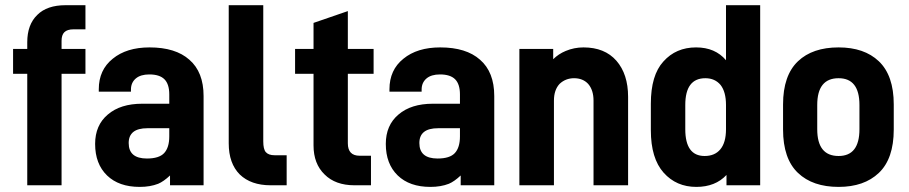

<svg xmlns="http://www.w3.org/2000/svg" viewBox="-20 -715 3532 746"><path d="M230 -589.8Q219.2 -579.1 219.2 -556.2V-524.9H312V-428.2H219.2V4.9H85.9V-428.2H30.8V-524.9H85.9V-550.8Q85.9 -619.6 125 -657.2Q162.6 -694.8 234.9 -694.8H312V-601.1H266.1Q241.2 -601.1 230 -589.8Z M715.8 -482.9Q771 -435.1 771 -341.8V4.9H640.6V-33.2Q615.7 -9.8 594.7 -1Q563.5 11.2 522.9 11.2Q441.9 11.2 396 -33.2Q349.6 -78.1 349.6 -155.8Q349.6 -228.5 398.9 -270Q447.8 -312 532.7 -312H637.7V-348.1Q637.7 -388.2 618.9 -407Q600.1 -425.8 560.1 -425.8Q526.4 -425.8 507.8 -410.2Q488.8 -394 488.8 -367.2V-358.9H363.8V-368.2Q363.8 -443.4 418 -486.8Q471.7 -530.8 561 -530.8Q662.1 -530.8 715.8 -482.9ZM617.7 -120.1Q637.7 -141.6 637.7 -185.1V-216.8H552.7Q480 -216.8 480 -159.2Q480 -99.1 550.8 -99.1Q598.1 -99.1 617.7 -120.1Z M911.6 -37.1Q868.7 -80.1 868.7 -158.2V-694.8H1002.9V-166Q1002.9 -135.3 1012.7 -124Q1023.4 -111.8 1046.9 -111.8H1093.8V4.9H1031.7Q955.1 4.9 911.6 -37.1Z M1331.5 -158.2Q1331.5 -109.9 1377.4 -109.9H1421.4V4.9H1357.4Q1283.2 4.9 1241.2 -37.1Q1198.2 -78.6 1198.2 -149.9V-428.2H1126.5V-524.9H1198.2V-626L1331.5 -671.9V-524.9H1431.6V-428.2H1331.5Z M1845.2 -482.9Q1900.4 -435.1 1900.4 -341.8V4.9H1770V-33.2Q1745.1 -9.8 1724.1 -1Q1692.9 11.2 1652.3 11.2Q1571.3 11.2 1525.4 -33.2Q1479 -78.1 1479 -155.8Q1479 -228.5 1528.3 -270Q1577.1 -312 1662.1 -312H1767.1V-348.1Q1767.1 -388.2 1748.3 -407Q1729.5 -425.8 1689.5 -425.8Q1655.8 -425.8 1637.2 -410.2Q1618.2 -394 1618.2 -367.2V-358.9H1493.2V-368.2Q1493.2 -443.4 1547.4 -486.8Q1601.1 -530.8 1690.4 -530.8Q1791.5 -530.8 1845.2 -482.9ZM1747.1 -120.1Q1767.1 -141.6 1767.1 -185.1V-216.8H1682.1Q1609.4 -216.8 1609.4 -159.2Q1609.4 -99.1 1680.2 -99.1Q1727.5 -99.1 1747.1 -120.1Z M2129.4 -524.9V-484.9Q2149.9 -505.4 2178.2 -517.1Q2210.9 -530.8 2247.1 -530.8Q2329.6 -530.8 2375 -479Q2420.4 -426.8 2420.4 -338.9V4.9H2286.1V-324.2Q2286.1 -365.2 2265.1 -389.2Q2244.6 -411.1 2210.4 -411.1Q2177.7 -411.1 2154.3 -389.2Q2132.3 -365.7 2132.3 -324.2V4.9H1998V-524.9Z M2558.6 -43.9Q2508.8 -99.6 2508.8 -209V-312Q2508.8 -422.9 2557.6 -476.1Q2606.4 -530.8 2684.6 -530.8Q2758.8 -530.8 2800.8 -481V-694.8H2933.6V4.9H2802.7V-35.2Q2759.3 11.2 2685.5 11.2Q2607.9 11.2 2558.6 -43.9ZM2778.8 -134.8Q2800.8 -161.1 2800.8 -212.9V-307.1Q2800.8 -357.9 2779.8 -384.8Q2757.8 -411.1 2720.7 -411.1Q2642.6 -411.1 2642.6 -307.1V-212.9Q2642.6 -108.9 2717.8 -108.9Q2757.3 -108.9 2778.8 -134.8Z M3080.6 -43Q3022.5 -98.1 3022.5 -211.9V-309.1Q3022.5 -421.9 3080.6 -477.1Q3137.2 -530.8 3238.3 -530.8Q3337.9 -530.8 3394.5 -477.1Q3452.6 -421.9 3452.6 -309.1V-211.9Q3452.6 -98.1 3394.5 -43Q3337.4 11.2 3238.3 11.2Q3137.7 11.2 3080.6 -43ZM3319.3 -307.1Q3319.3 -411.1 3238.3 -411.1Q3155.3 -411.1 3155.3 -307.1V-212.9Q3155.3 -108.9 3238.3 -108.9Q3319.3 -108.9 3319.3 -212.9Z"/></svg>

Font: D-DIN-PRO ExtraBold
Style: Bold
Weight: 800
Designer: Charles Nix
Foundry: CyberFei
Version: Version 1.000;hotconv 1.0.109;makeotfexe 2.5.65596